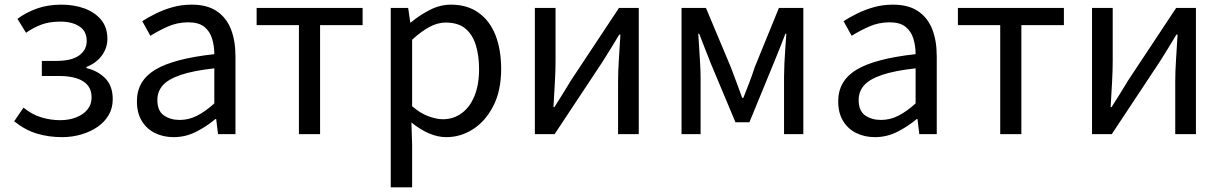

<svg xmlns="http://www.w3.org/2000/svg" viewBox="-20 -577 5257 826"><path d="M247 13Q190 13 139.5 -2Q89 -17 41 -55L81 -114Q118 -84 158 -72Q198 -60 239 -60Q277 -60 307.5 -72Q338 -84 356 -105.5Q374 -127 374 -158Q374 -204 338 -227Q302 -250 235 -250H160V-315H223Q288 -315 320.5 -338.5Q353 -362 353 -401Q353 -443 321.5 -463.5Q290 -484 240 -484Q193 -484 159 -471.5Q125 -459 92 -436L55 -496Q93 -524 139.5 -540.5Q186 -557 245 -557Q298 -557 342.5 -541Q387 -525 414.5 -492.5Q442 -460 442 -410Q442 -371 418.5 -338.5Q395 -306 352 -289V-284Q400 -273 432.5 -240.5Q465 -208 465 -150Q465 -112 447.5 -82Q430 -52 399.5 -31Q369 -10 329.5 1.5Q290 13 247 13Z M727 13Q682 13 646 -5Q610 -23 589.5 -57.5Q569 -92 569 -141Q569 -230 648.5 -277.5Q728 -325 902 -344Q902 -379 892.5 -410.5Q883 -442 859 -461.5Q835 -481 790 -481Q743 -481 701.5 -462.5Q660 -444 627 -423L592 -486Q617 -502 650 -518.5Q683 -535 722 -546Q761 -557 805 -557Q871 -557 912.5 -529Q954 -501 973.5 -451.5Q993 -402 993 -334V0H918L910 -65H907Q869 -33 823.5 -10Q778 13 727 13ZM753 -61Q792 -61 827.5 -79Q863 -97 902 -132V-283Q811 -273 757 -254.5Q703 -236 680 -209.5Q657 -183 657 -147Q657 -100 685 -80.5Q713 -61 753 -61Z M1266 0V-469H1084V-543H1540V-469H1357V0Z M1661 229V-543H1736L1745 -480H1747Q1784 -511 1828.5 -534Q1873 -557 1920 -557Q1990 -557 2038.5 -522.5Q2087 -488 2111.5 -426Q2136 -364 2136 -280Q2136 -187 2102.5 -121.5Q2069 -56 2015.5 -21.5Q1962 13 1900 13Q1863 13 1825 -3.5Q1787 -20 1750 -50L1753 45V229ZM1885 -64Q1930 -64 1965.5 -89.5Q2001 -115 2021 -163.5Q2041 -212 2041 -279Q2041 -339 2026.5 -384.5Q2012 -430 1981 -455Q1950 -480 1897 -480Q1863 -480 1827.5 -461Q1792 -442 1753 -406V-120Q1789 -89 1824 -76.5Q1859 -64 1885 -64Z M2281 0V-543H2370V-316Q2370 -273 2367 -220.5Q2364 -168 2361 -116H2365Q2381 -141 2401.5 -174Q2422 -207 2437 -232L2643 -543H2728V0H2639V-227Q2639 -270 2642.5 -322.5Q2646 -375 2649 -428H2644Q2629 -403 2608.5 -369.5Q2588 -336 2572 -311L2366 0Z M2912 0V-543H3017L3124 -288Q3137 -254 3149 -221.5Q3161 -189 3173 -156H3178Q3191 -189 3203.5 -221.5Q3216 -254 3227 -288L3331 -543H3436V0H3353V-245Q3353 -270 3354.5 -303Q3356 -336 3358.5 -370Q3361 -404 3363 -432H3359Q3347 -400 3333.5 -367Q3320 -334 3308 -304L3204 -51H3144L3038 -304Q3026 -334 3013 -367.5Q3000 -401 2988 -432H2984Q2986 -404 2988 -370Q2990 -336 2992 -303Q2994 -270 2994 -245V0Z M3744 13Q3699 13 3663 -5Q3627 -23 3606.5 -57.5Q3586 -92 3586 -141Q3586 -230 3665.5 -277.5Q3745 -325 3919 -344Q3919 -379 3909.5 -410.5Q3900 -442 3876 -461.5Q3852 -481 3807 -481Q3760 -481 3718.5 -462.5Q3677 -444 3644 -423L3609 -486Q3634 -502 3667 -518.5Q3700 -535 3739 -546Q3778 -557 3822 -557Q3888 -557 3929.5 -529Q3971 -501 3990.5 -451.5Q4010 -402 4010 -334V0H3935L3927 -65H3924Q3886 -33 3840.5 -10Q3795 13 3744 13ZM3770 -61Q3809 -61 3844.5 -79Q3880 -97 3919 -132V-283Q3828 -273 3774 -254.5Q3720 -236 3697 -209.5Q3674 -183 3674 -147Q3674 -100 3702 -80.5Q3730 -61 3770 -61Z M4283 0V-469H4101V-543H4557V-469H4374V0Z M4678 0V-543H4767V-316Q4767 -273 4764 -220.5Q4761 -168 4758 -116H4762Q4778 -141 4798.5 -174Q4819 -207 4834 -232L5040 -543H5125V0H5036V-227Q5036 -270 5039.5 -322.5Q5043 -375 5046 -428H5041Q5026 -403 5005.5 -369.5Q4985 -336 4969 -311L4763 0Z"/></svg>

Font: Farlight84_Sys_V01
Style: Regular
Weight: 400
Designer: Ryoko NISHIZUKA  (kana, bopomofo & ideographs); Paul D. Hunt (Latin, Greek & Cyrillic); Sandoll Communications , Soo-you
Foundry: Adobe
Version: Version 2.004;October 29, 2024;FontCreator 14.0.0.2814 64-bi